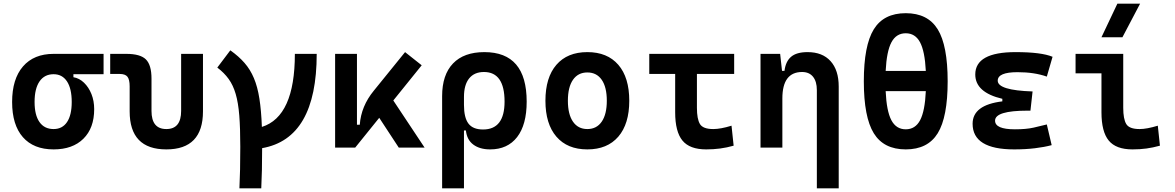

<svg xmlns="http://www.w3.org/2000/svg" viewBox="-20 -815 6485 1060"><path d="M275.9 9.8Q165.5 9.8 106.2 -57.9Q46.9 -125.5 46.9 -252Q46.9 -378.9 106.9 -448.2Q167 -517.6 275.9 -517.6H551.8V-405.3H385.3V-388.7Q418 -383.3 443.8 -358.4Q469.7 -333.5 484.9 -295.7Q500 -257.8 500 -212.4Q500 -107.9 440.4 -49.1Q380.9 9.8 275.9 9.8ZM275.9 -102.5Q324.2 -102.5 350.1 -141.1Q376 -179.7 376 -252Q376 -325.7 349.9 -365.5Q323.7 -405.3 275.9 -405.3Q225.6 -405.3 198.2 -365.5Q170.9 -325.7 170.9 -252Q170.9 -179.7 198 -141.1Q225.1 -102.5 275.9 -102.5Z M898.4 9.8Q695.8 9.8 695.8 -200.2V-338.4Q695.8 -376 683.6 -391.4Q671.4 -406.7 641.1 -406.7H588.4V-517.6H677.7Q754.4 -517.6 785.4 -487.1Q816.4 -456.5 816.4 -380.9V-202.6Q816.4 -102.5 898.4 -102.5Q980 -102.5 980 -202.6V-517.6H1100.6V-200.2Q1100.6 9.8 898.4 9.8Z M1301.8 224.6Q1304.2 176.8 1305.4 119.4Q1306.6 62 1306.6 -4.9Q1306.6 -106.9 1301 -177.5Q1295.4 -248 1281.2 -296.4Q1267.1 -344.7 1242.4 -378.9Q1217.8 -413.1 1179.7 -441.9L1251.5 -537.1Q1297.9 -504.4 1329.8 -467.8Q1361.8 -431.2 1381.8 -383.5Q1401.9 -335.9 1412.1 -270.5Q1422.4 -205.1 1425.8 -114.3Q1607.9 -171.4 1607.9 -517.6H1728.5Q1728.5 -49.8 1427.2 2.9Q1427.2 67.4 1426 122.8Q1424.8 178.2 1422.4 224.6Z M1830.1 0V-517.6H1950.7V-126.5H1966.3Q1973.6 -229 2043.9 -314.5L2216.3 -527.3L2308.1 -454.6L2151.4 -260.3L2324.2 0H2181.6L2073.7 -164.6L1940.9 0Z M2686 9.8Q2628.9 9.8 2593.3 -16.6Q2557.6 -43 2552.2 -94.7H2541.5V224.6H2420.9V-284.2Q2420.9 -401.9 2481 -464.6Q2541 -527.3 2654.3 -527.3Q2887.7 -527.3 2887.7 -253.9Q2887.7 -126.5 2835 -58.3Q2782.2 9.8 2686 9.8ZM2541.5 -235.8Q2541.5 -165.5 2566.2 -132.8Q2590.8 -100.1 2647 -100.1Q2765.6 -100.1 2765.6 -253.9Q2765.6 -417.5 2651.9 -417.5Q2598.6 -417.5 2570.1 -382.1Q2541.5 -346.7 2541.5 -279.8Z M3222.7 9.8Q3112.3 9.8 3051.8 -60.5Q2991.2 -130.9 2991.2 -258.8Q2991.2 -387.2 3051.8 -457.3Q3112.3 -527.3 3222.7 -527.3Q3333 -527.3 3393.6 -457.3Q3454.1 -387.2 3454.1 -258.8Q3454.1 -130.9 3393.6 -60.5Q3333 9.8 3222.7 9.8ZM3222.7 -102.5Q3273.9 -102.5 3302 -143.3Q3330.1 -184.1 3330.1 -258.8Q3330.1 -334 3302 -374.5Q3273.9 -415 3222.7 -415Q3171.4 -415 3143.3 -374.5Q3115.2 -334 3115.2 -258.8Q3115.2 -184.1 3143.3 -143.3Q3171.4 -102.5 3222.7 -102.5Z M3878.9 9.8Q3787.6 9.8 3747.6 -39.1Q3707.5 -87.9 3707.5 -195.3V-406.7H3564.5V-517.6H4033.2V-406.7H3827.6V-219.7Q3827.6 -158.2 3844.2 -130.4Q3860.8 -102.5 3918 -102.5Q3938 -102.5 3963.4 -107.2Q3988.8 -111.8 4018.6 -121.1L4030.3 -10.7Q3992.7 0 3955.6 4.9Q3918.5 9.8 3878.9 9.8Z M4489.7 224.6V-317.4Q4489.7 -365.2 4468.5 -391.4Q4447.3 -417.5 4408.2 -417.5Q4299.3 -417.5 4299.3 -271.5V0H4178.7V-517.6H4287.1L4297.4 -423.8H4311Q4317.4 -476.1 4347.7 -501.7Q4377.9 -527.3 4438.5 -527.3Q4520.5 -527.3 4565.4 -477.5Q4610.4 -427.7 4610.4 -336.9V224.6Z M4980.5 9.8Q4858.9 9.8 4804 -79.3Q4749 -168.5 4749 -366.2Q4749 -564 4804 -653.1Q4858.9 -742.2 4980.5 -742.2Q5102.1 -742.2 5157 -653.1Q5211.9 -564 5211.9 -366.2Q5211.9 -168.5 5157 -79.3Q5102.1 9.8 4980.5 9.8ZM4980.5 -101.1Q5033.2 -101.1 5059.8 -151.4Q5086.4 -201.7 5091.3 -312H4869.6Q4874.5 -201.7 4901.1 -151.4Q4927.7 -101.1 4980.5 -101.1ZM4869.6 -423.3H5091.3Q5085.9 -532.2 5059.3 -581.8Q5032.7 -631.3 4980.5 -631.3Q4928.2 -631.3 4901.6 -581.8Q4875 -532.2 4869.6 -423.3Z M5579.1 9.8Q5349.6 9.8 5349.6 -131.8Q5349.6 -235.4 5513.7 -255.4V-269.5Q5364.3 -304.7 5364.3 -403.8Q5364.3 -527.3 5586.9 -527.3Q5729 -527.3 5791 -501.5L5759.3 -392.1Q5690.4 -416.5 5597.7 -416.5Q5488.3 -416.5 5488.3 -369.6Q5488.3 -316.4 5680.7 -310.1L5668.9 -204.1H5653.3Q5473.6 -204.1 5473.6 -148.9Q5473.6 -101.1 5583 -101.1Q5645.5 -101.1 5686.3 -110.4Q5727.1 -119.6 5759.3 -127.9L5786.1 -13.7Q5746.1 -2.9 5693.8 3.4Q5641.6 9.8 5579.1 9.8Z M6232.4 9.8Q6141.1 9.8 6101.1 -39.1Q6061 -87.9 6061 -195.3V-410.2H5918V-517.6H6181.2V-219.7Q6181.2 -158.2 6197.8 -130.4Q6214.4 -102.5 6271.5 -102.5Q6311.5 -102.5 6372.1 -121.1L6383.8 -10.7Q6345.2 0 6309.3 4.9Q6273.4 9.8 6232.4 9.8ZM6061 -609.4 6148.9 -794.9H6274.4L6176.8 -609.4Z"/></svg>

Font: Cascadia Mono PL SemiBold
Style: Regular
Weight: 600
Monospace: yes
Designer: Aaron Bell
Foundry: Saja Typeworks
Version: Version 2404.023; ttfautohint (v1.8.4)